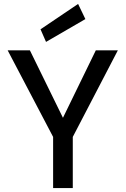

<svg xmlns="http://www.w3.org/2000/svg" viewBox="-20 -956 638 976"><path d="M250 0V-260L19 -700H132L305 -347H295L467 -700H579L350 -260V0ZM214 -743 186 -807 377 -936 414 -859Z"/></svg>

Font: DM Sans 11pt Medium
Style: Regular
Weight: 500
Version: Version 4.004;gftools[0.9.30]